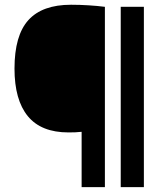

<svg xmlns="http://www.w3.org/2000/svg" viewBox="-20 -768 684 788"><path d="M315 0V-227Q301.5 -225.5 288.8 -225Q276 -224.5 261 -224.5Q149 -224.5 94.2 -291.2Q39.5 -358 39.5 -486.5Q39.5 -622.5 96.5 -685.5Q153.5 -748.5 271.5 -748.5Q308 -748.5 343.5 -746.2Q379 -744 410.5 -740V0ZM475.5 0V-740H570.5V0Z"/></svg>

Font: Encode Sans SC Condensed Thin SemiBold
Style: Regular
Weight: 600
Version: Version 3.002